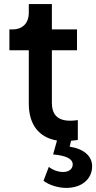

<svg xmlns="http://www.w3.org/2000/svg" viewBox="-20 -685 471 940"><path d="M304 235C380 235 431 192 431 129C431 79 391 44 321 33L328 4C340 3 351 2 361 0V-97C348 -95 334 -94 324 -94C259 -94 234 -127 234 -182V-439H357V-541H234V-665H121V-623C121 -572 91 -541 41 -541H26V-439H121V-177C121 -76 170 -12 259 3L240 71C305 77 336 93 336 120C336 142 318 157 289 157C265 157 239 148 219 132L193 200C221 222 267 235 304 235Z"/></svg>

Font: Mluvka SemiBold
Style: Regular
Weight: 600
Designer: Modified by Jiří Krblich, Original typeface by Gumpita Rahayu
Foundry: Gumpita Rahayu & Jiří Krblich
Version: Version 2.000;Glyphs 3.1.1 (3134)